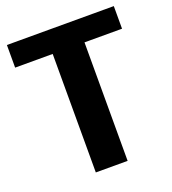

<svg xmlns="http://www.w3.org/2000/svg" viewBox="-129 -798 802 895"><g transform="rotate(-20 272.0 -350.0)"><path d="M537.2 -700V-587.8H274.1L351 -652.7V0H193.2V-652.7L268.5 -587.8H6.9V-700Z"/></g></svg>

Font: Pathway Extreme 8pt Thin
Style: Regular
Weight: 100
Version: Version 1.001;gftools[0.9.26]